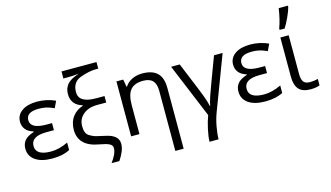

<svg xmlns="http://www.w3.org/2000/svg" viewBox="-111 -1187 3111 1807"><g transform="rotate(-15 1445.0 -283.0)"><path d="M125 -148.9Q125 -57.1 273.4 -57.1Q350.1 -57.1 439 -99.1V-26.9Q372.1 9.8 266.6 9.8Q161.1 9.8 102.5 -31.5Q43.9 -72.8 43.9 -145Q43.9 -192.9 70.8 -224.9Q97.7 -256.8 161.1 -276.9V-282.2Q113.3 -295.9 87.2 -326.9Q61 -357.9 61 -402.8Q61 -467.8 115.7 -506.3Q170.4 -544.9 263.2 -544.9Q356 -544.9 440.9 -506.8L410.2 -441.9Q364.3 -462.4 332.5 -469.2Q300.8 -476.1 262.2 -476.1Q140.1 -476.1 140.1 -397Q140.1 -313 294.9 -313H349.1V-244.1H276.9Q125 -244.1 125 -148.9Z M851.1 64Q851.1 37.1 823 22.2Q794.9 7.3 725.1 -4.9Q627.4 -21.5 578.9 -70.3Q530.3 -119.1 530.3 -196.3Q530.3 -273.4 568.8 -324.7Q607.4 -376 669.9 -395V-400.9Q564 -432.1 564 -538.1Q564 -595.2 597.9 -633.8Q631.8 -672.4 712.9 -696.8Q650.4 -690.9 594.2 -690.9H561V-759.8H901.9V-695.8H877Q813.5 -695.8 727.8 -665.3Q642.1 -634.8 642.1 -535.2Q642.1 -431.2 809.1 -431.2H892.1V-368.2H805.2Q719.2 -368.2 667.2 -324.7Q615.2 -281.2 615.2 -210.9Q615.2 -140.6 650.6 -117.9Q686 -95.2 719 -86.7Q752 -78.1 807.1 -66.4Q928.2 -41 928.2 43Q928.2 108.4 869.1 195.8H793Q851.1 118.2 851.1 64Z M1402.3 240.2V-346.2Q1402.3 -411.6 1372.6 -443.8Q1342.8 -476.1 1279.3 -476.1Q1195.3 -476.1 1156.2 -430.7Q1117.2 -385.3 1117.2 -280.8V0H1036.1V-535.2H1102.1L1115.2 -461.9H1119.1Q1144 -501.5 1189 -523.2Q1233.9 -544.9 1289.1 -544.9Q1385.7 -544.9 1434.6 -498.3Q1483.4 -451.7 1483.4 -349.1V240.2Z M1823.7 240.2H1735.8Q1735.8 193.4 1751.5 121.6Q1767.1 49.8 1788.1 -5.9L1568.8 -535.2H1652.8L1770 -250Q1815.9 -135.3 1825.2 -85H1829.1Q1834.5 -118.2 1853.5 -175Q1872.6 -231.9 1986.8 -535.2H2070.8L1873 -13.2Q1849.6 47.4 1836.7 118.7Q1823.7 189.9 1823.7 240.2Z M2201.2 -148.9Q2201.2 -57.1 2349.6 -57.1Q2426.3 -57.1 2515.1 -99.1V-26.9Q2448.2 9.8 2342.8 9.8Q2237.3 9.8 2178.7 -31.5Q2120.1 -72.8 2120.1 -145Q2120.1 -192.9 2147 -224.9Q2173.8 -256.8 2237.3 -276.9V-282.2Q2189.5 -295.9 2163.3 -326.9Q2137.2 -357.9 2137.2 -402.8Q2137.2 -467.8 2191.9 -506.3Q2246.6 -544.9 2339.4 -544.9Q2432.1 -544.9 2517.1 -506.8L2486.3 -441.9Q2440.4 -462.4 2408.7 -469.2Q2377 -476.1 2338.4 -476.1Q2216.3 -476.1 2216.3 -397Q2216.3 -313 2371.1 -313H2425.3V-244.1H2353Q2201.2 -244.1 2201.2 -148.9Z M2633.3 -154.8V-535.2H2714.4V-157.2Q2714.4 -106.4 2731.9 -82Q2749.5 -57.6 2792.5 -57.1Q2835 -57.1 2873 -66.9V-4.9Q2837.9 9.8 2782.2 9.8Q2703.6 9.8 2668.5 -31.2Q2633.3 -72.3 2633.3 -154.8ZM2779.8 -806.2V-794.9Q2771 -758.8 2744.6 -701.2Q2718.3 -643.6 2693.8 -606H2645V-620.1Q2673.8 -697.8 2689.9 -806.2Z"/></g></svg>

Font: OpenSans
Style: Regular
Weight: 400
Foundry: Ascender Corporation
Version: Version 1.10